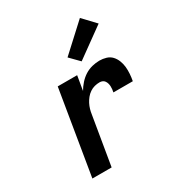

<svg xmlns="http://www.w3.org/2000/svg" viewBox="-182 -903 963 1028"><g transform="rotate(-30 300.0 -389.0)"><path d="M90 0 176 -520H296L281 -431Q293 -452 310 -471Q327 -490 347.5 -503Q368 -516 391.5 -522Q415 -528 438 -528Q459 -528 479 -522Q499 -516 512.5 -501.5Q526 -487 533.5 -467.5Q541 -448 543 -428Q545 -408 543.5 -386Q542 -364 538 -343H418Q420 -352 421 -361.5Q422 -371 421.5 -380Q421 -389 418.5 -397.5Q416 -406 411 -413Q406 -420 398 -423.5Q390 -427 381 -427Q365 -427 349.5 -423Q334 -419 320 -409.5Q306 -400 295.5 -387Q285 -374 277.5 -359.5Q270 -345 265.5 -329.5Q261 -314 259 -299L209 0ZM354 -572 299 -628 462 -778 534 -702Z"/></g></svg>

Font: Zed Sans Extended
Style: Bold Italic
Weight: 700
Width: 7
Italic angle: -9°
Designer: Belleve Invis
Foundry: Belleve Invis
Version: Version 1.0.0; ttfautohint (v1.8.4)